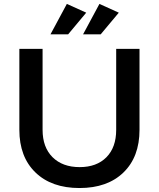

<svg xmlns="http://www.w3.org/2000/svg" viewBox="-20 -948 804 973"><path d="M78.1 -290V-700.2H195.8V-290Q195.8 -201.7 246.3 -151.4Q296.9 -101.1 383.8 -101.1Q469.7 -101.1 519.3 -151.1Q568.8 -201.2 568.8 -290V-700.2H687V-290Q687 -152.8 605.7 -74Q524.4 4.9 382.8 4.9Q241.2 4.9 159.7 -74Q78.1 -152.8 78.1 -290ZM235.8 -773.9 318.8 -928.2 417 -883.8 325.2 -773.9ZM400.9 -773.9 483.9 -928.2 582 -883.8 490.2 -773.9Z"/></svg>

Font: Trueno
Style: Regular
Weight: 400
Designer: Julieta Ulanovsky
Foundry: Julieta Ulanovsky
Version: Version 3.001b | FøM Fix